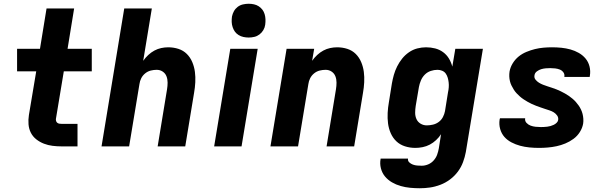

<svg xmlns="http://www.w3.org/2000/svg" viewBox="-20 -780 3240 1023"><path d="M393 0H309Q284 0 260 -3Q236 -6 214 -14.5Q192 -23 173.5 -37.5Q155 -52 144.5 -72.5Q134 -93 132 -117.5Q130 -142 134 -167L173 -400H71V-520H193L228 -735H375L340 -520H469V-400H320L278 -147Q277 -141 279 -135Q281 -129 285.5 -125.5Q290 -122 296.5 -121Q303 -120 309 -120H393Z M521 0 642 -735H789L743 -456Q755 -473 770 -487Q785 -501 802.5 -510.5Q820 -520 839 -524Q858 -528 876 -528Q905 -528 931 -519.5Q957 -511 975.5 -492.5Q994 -474 1004.5 -449Q1015 -424 1018.5 -397Q1022 -370 1020.5 -341.5Q1019 -313 1014 -285L967 0H820L870 -304Q873 -322 873 -340Q873 -358 867 -373.5Q861 -389 847 -398.5Q833 -408 815 -408Q799 -408 783 -404Q767 -400 753.5 -389Q740 -378 732.5 -363Q725 -348 723 -332L668 0Z M1121 0 1207 -520H1353L1267 0ZM1305 -580Q1291 -580 1277 -583Q1263 -586 1251 -593.5Q1239 -601 1231.5 -611.5Q1224 -622 1219.5 -635.5Q1215 -649 1214.5 -663Q1214 -677 1216 -692Q1219 -707 1226.5 -720.5Q1234 -734 1246.5 -743.5Q1259 -753 1274.5 -756.5Q1290 -760 1305 -760Q1319 -760 1333 -757Q1347 -754 1358.5 -746.5Q1370 -739 1378 -728.5Q1386 -718 1390 -704.5Q1394 -691 1394.5 -677Q1395 -663 1393 -648Q1391 -633 1383 -619.5Q1375 -606 1362.5 -596.5Q1350 -587 1335 -583.5Q1320 -580 1305 -580Z M1421 0 1507 -520H1654L1643 -456Q1655 -473 1670 -487Q1685 -501 1702.5 -510.5Q1720 -520 1739 -524Q1758 -528 1776 -528Q1805 -528 1831 -519.5Q1857 -511 1875.5 -492.5Q1894 -474 1904.5 -449Q1915 -424 1918.5 -397Q1922 -370 1920.5 -341.5Q1919 -313 1914 -285L1867 0H1720L1770 -304Q1773 -322 1773 -340Q1773 -358 1767 -373.5Q1761 -389 1747 -398.5Q1733 -408 1715 -408Q1699 -408 1683 -404Q1667 -400 1653.5 -389Q1640 -378 1632.5 -363Q1625 -348 1623 -332L1568 0Z M2217 223Q2191 223 2165 220.5Q2139 218 2114.5 211Q2090 204 2068.5 191.5Q2047 179 2031.5 160.5Q2016 142 2009.5 117Q2003 92 2008 66V65H2154Q2152 77 2160.5 85Q2169 93 2180 97Q2191 101 2203 102Q2215 103 2227 103Q2244 103 2261 96Q2278 89 2290.5 75Q2303 61 2309 44.5Q2315 28 2318 11L2330 -65Q2319 -48 2303.5 -33.5Q2288 -19 2270 -9.5Q2252 0 2232 4Q2212 8 2193 8Q2164 8 2137.5 -0.5Q2111 -9 2092 -27Q2073 -45 2062 -70Q2051 -95 2047.5 -122.5Q2044 -150 2045.5 -178.5Q2047 -207 2052 -235L2068 -335Q2072 -358 2078.5 -381Q2085 -404 2096 -426Q2107 -448 2122.5 -467.5Q2138 -487 2159 -501.5Q2180 -516 2203.5 -522Q2227 -528 2250 -528Q2275 -528 2298.5 -522Q2322 -516 2341 -502Q2360 -488 2372 -468Q2384 -448 2390 -425L2406 -520H2553L2462 30Q2457 57 2447 84Q2437 111 2419.5 134.5Q2402 158 2378 176Q2354 194 2326.5 204.5Q2299 215 2271.5 219Q2244 223 2217 223ZM2254 -112Q2270 -112 2287 -116Q2304 -120 2318 -130.5Q2332 -141 2340 -156.5Q2348 -172 2351 -188L2367 -288Q2370 -301 2371 -314.5Q2372 -328 2370.5 -341Q2369 -354 2365.5 -366Q2362 -378 2355 -388Q2348 -398 2336 -403Q2324 -408 2311 -408Q2293 -408 2275 -402Q2257 -396 2243.5 -382.5Q2230 -369 2222.5 -351Q2215 -333 2212 -316L2195 -216Q2192 -197 2192 -179Q2192 -161 2199 -145.5Q2206 -130 2221 -121Q2236 -112 2254 -112Z M2852 8Q2826 8 2800.5 5.5Q2775 3 2751 -3.5Q2727 -10 2705 -21.5Q2683 -33 2667.5 -50.5Q2652 -68 2645 -92.5Q2638 -117 2642 -143L2644 -150H2779L2778 -149Q2776 -135 2785.5 -125Q2795 -115 2807.5 -110.5Q2820 -106 2834 -104.5Q2848 -103 2862 -103Q2870 -103 2878.5 -103.5Q2887 -104 2896 -105Q2905 -106 2913.5 -108.5Q2922 -111 2930.5 -115Q2939 -119 2946 -126Q2953 -133 2954 -141Q2956 -154 2948.5 -164.5Q2941 -175 2930.5 -181.5Q2920 -188 2907.5 -192Q2895 -196 2883 -200Q2871 -204 2859.5 -208Q2848 -212 2836 -216.5Q2824 -221 2812.5 -226.5Q2801 -232 2790.5 -238Q2780 -244 2769.5 -251Q2759 -258 2750 -266Q2741 -274 2732.5 -283Q2724 -292 2717.5 -302.5Q2711 -313 2705.5 -324Q2700 -335 2697 -347.5Q2694 -360 2693.5 -373Q2693 -386 2695 -399Q2699 -422 2712 -443Q2725 -464 2743.5 -479Q2762 -494 2785 -503.5Q2808 -513 2830.5 -518.5Q2853 -524 2876 -526Q2899 -528 2921 -528Q2947 -528 2971.5 -525.5Q2996 -523 3019.5 -516.5Q3043 -510 3064 -498Q3085 -486 3100 -468Q3115 -450 3121 -426Q3127 -402 3123 -377L3122 -370H2987V-372Q2989 -385 2981.5 -395Q2974 -405 2962.5 -409.5Q2951 -414 2938 -415.5Q2925 -417 2912 -417Q2900 -417 2888 -416Q2876 -415 2864 -411.5Q2852 -408 2841 -400Q2830 -392 2828 -380Q2825 -366 2833 -356Q2841 -346 2851.5 -339.5Q2862 -333 2873.5 -328.5Q2885 -324 2897.5 -320Q2910 -316 2922 -312Q2934 -308 2945.5 -303.5Q2957 -299 2968 -293.5Q2979 -288 2990 -282Q3001 -276 3011 -269Q3021 -262 3030.5 -254Q3040 -246 3048 -237Q3056 -228 3063 -218Q3070 -208 3075.5 -196.5Q3081 -185 3084 -173Q3087 -161 3088 -147.5Q3089 -134 3087 -121Q3083 -98 3069.5 -76.5Q3056 -55 3035.5 -40Q3015 -25 2992 -15.5Q2969 -6 2945.5 -1Q2922 4 2898.5 6Q2875 8 2852 8Z"/></svg>

Font: Iosevka Aile Heavy Oblique
Style: Regular
Weight: 900
Italic angle: -9°
Designer: Belleve Invis
Foundry: Belleve Invis
Version: Version 31.1.0; ttfautohint (v1.8.4)